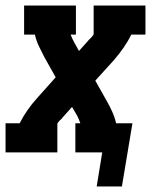

<svg xmlns="http://www.w3.org/2000/svg" viewBox="-35 -550 555 693"><path d="M405 123H314L334 0H237V-105H255Q252 -113 249 -120.5Q246 -128 242 -135L225 -164L191 -126Q190 -125 189.5 -124Q189 -123 188 -122Q188 -122 188 -122Q188 -122 188 -122Q183 -118 179 -113.5Q175 -109 172 -104V0H-15V-105H36Q48 -129 64 -152Q80 -175 99 -196L166 -271L125 -344Q115 -363 105.5 -383Q96 -403 91 -425H52V-530H239V-425H220Q223 -417 226.5 -409.5Q230 -402 234 -395L250 -366L284 -404Q285 -405 285.5 -406Q286 -407 287 -408Q287 -408 287 -408Q287 -408 287 -408H288Q292 -412 296 -416.5Q300 -421 303 -426V-530H490V-425H439Q427 -401 411 -378Q395 -355 377 -334L309 -259L350 -186Q361 -167 370 -147Q379 -127 384 -105H443Z"/></svg>

Font: Iosevka Curly Slab XBdObl
Style: Regular
Weight: 800
Italic angle: -9°
Monospace: yes
Designer: Belleve Invis
Foundry: Belleve Invis
Version: Version 11.1.0; ttfautohint (v1.8.3)